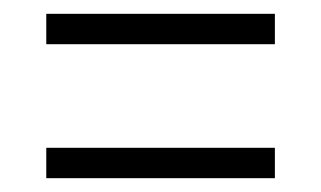

<svg xmlns="http://www.w3.org/2000/svg" viewBox="-20 -496 465 278"><path d="M47 -432H378V-476H47ZM47 -238H378V-282H47Z"/></svg>

Font: Noto Serif Devanagari ExtraCondensed Light
Style: Regular
Weight: 300
Width: 2
Designer: Universal Thirst, Indian Type Foundry and the Monotype Design Team
Foundry: Monotype Imaging Inc.
Version: Version 2.004